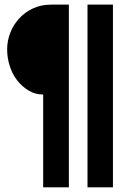

<svg xmlns="http://www.w3.org/2000/svg" viewBox="-20 -682 580 825"><path d="M356 -662.1H465.3V123H356ZM165.5 -275.9Q131.3 -275.9 103.3 -292.7Q75.2 -309.6 54.2 -336.2Q33.2 -362.8 22 -397.9Q10.7 -433.1 10.7 -470.2Q10.7 -506.8 24.2 -541.3Q37.6 -575.7 62.5 -602.8Q87.4 -629.9 122.1 -646Q156.7 -662.1 199.2 -662.1H275.9V123H165.5Z"/></svg>

Font: PT Astra Sans
Style: Bold
Weight: 700
Designer: A.Korolkova, I. Chaeva
Foundry: ParaType Ltd
Version: Version 1.001; ttfautohint (v1.6)